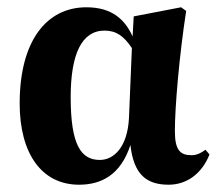

<svg xmlns="http://www.w3.org/2000/svg" viewBox="-20 -492 595 527"><path d="M174 -225C174 -343 204 -408 267 -408C299 -408 320 -393 342 -360L334 -168C330 -89 293 -53 254 -53C203 -53 174 -93 174 -225ZM197 15C257 15 311 -11 338 -94C347 -13 382 15 443 15C494 15 535 -17 555 -68L544 -81C532 -72 520 -66 506 -66C476 -66 460 -78 460 -132C460 -198 472 -339 491 -462L477 -472L347 -447L344 -392C323 -438 288 -472 217 -472C108 -472 34 -380 34 -208C34 -71 94 15 197 15Z"/></svg>

Font: Source Serif 4 Display
Style: Bold
Weight: 700
Designer: Frank Grießhammer
Foundry: Adobe Systems Incorporated
Version: Version 4.004;hotconv 1.0.117;makeotfexe 2.5.65602